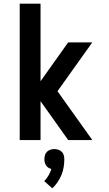

<svg xmlns="http://www.w3.org/2000/svg" viewBox="-20 -760 590 1042"><path d="M350 0 200 -211V0H87V-740H200V-319L350 -530H481L292 -265L481 0ZM264 262 220 223Q234 209 243.5 192Q253 175 259 157Q250 155 242.5 150Q235 145 230 137.5Q225 130 223 121.5Q221 113 221 104Q221 93 224 82Q227 71 235 63.5Q243 56 253.5 52.5Q264 49 275 49Q286 49 296.5 52.5Q307 56 315 63.5Q323 71 326 82Q329 93 329 104Q329 126 325.5 147.5Q322 169 313.5 189.5Q305 210 292.5 228.5Q280 247 264 262Z"/></svg>

Font: Lode Term
Style: Bold
Weight: 700
Monospace: yes
Designer: Belleve Invis
Foundry: Belleve Invis
Version: Version 29.2.0